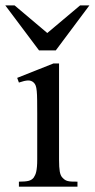

<svg xmlns="http://www.w3.org/2000/svg" viewBox="-33 -697 354 717"><path d="M37.6 0V-18.6Q62 -18.6 74 -21.7Q85.9 -24.9 92.8 -33.7Q95.7 -38.1 98.1 -43.2Q100.6 -48.3 102.3 -55.9Q104 -63.5 105 -74.5Q106 -85.4 106 -101.1V-273.4Q106 -303.2 105.7 -323.5Q105.5 -343.8 104.2 -356.9Q103 -370.1 100.3 -377.2Q97.7 -384.3 92.8 -388.7Q84 -397 71.3 -396.5Q58.6 -396 37.6 -388.7L31.2 -406.2L166.5 -460H187.5V-101.1Q187.5 -71.3 190.2 -56.4Q192.9 -41.5 199.2 -34.7Q204.1 -29.3 208.5 -26.1Q212.9 -22.9 219 -21.2Q225.1 -19.5 233.9 -19Q242.7 -18.6 256.3 -18.6V0ZM175.3 -508.8H112.8L-13.2 -676.8H21.5L143.6 -573.7L266.1 -676.8H300.8Z"/></svg>

Font: Doulos SIL Compact
Style: Regular
Weight: 400
Designer: Walt Agee, Victor Gaultney, Peter Martin, Debbi Hosken
Foundry: SIL International
Version: Version 4.110; 2011; Maintenance release ; LnSpcTght